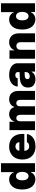

<svg xmlns="http://www.w3.org/2000/svg" viewBox="1594 -2341 757 3985"><g transform="rotate(-90 1972.5 -348.5)"><path d="M32.2 -264.6Q32.2 -356 61 -417.2Q89.8 -478.5 137.2 -507.8Q184.6 -537.1 240.2 -537.1Q296.9 -537.1 335 -509.3Q373 -481.4 389.6 -438.5H392.6V-707H577.1V0H394.5V-86.9H389.6Q372.6 -44.9 334.7 -19Q296.9 6.8 242.2 6.8Q183.6 6.8 136 -23.7Q88.4 -54.2 60.3 -115.5Q32.2 -176.8 32.2 -264.6ZM397.5 -265.6Q397.5 -325.7 373.8 -360.1Q350.1 -394.5 308.6 -394.5Q267.6 -394.5 245.1 -360.4Q222.7 -326.2 222.7 -265.6Q222.7 -204.6 245.4 -169.7Q268.1 -134.8 308.6 -134.8Q350.1 -134.8 373.8 -169.9Q397.5 -205.1 397.5 -265.6Z M654.3 -263.7Q654.3 -345.2 687.3 -407.2Q720.2 -469.2 781 -503.2Q841.8 -537.1 922.9 -537.1Q1001.5 -537.1 1060.5 -504.6Q1119.6 -472.2 1152.1 -410.9Q1184.6 -349.6 1184.6 -265.6V-221.7H836.9V-214.8Q836.9 -173.3 862.1 -147.2Q887.2 -121.1 930.7 -121.1Q960.9 -121.1 983.4 -133.8Q1005.9 -146.5 1014.6 -168.9H1183.6Q1174.3 -114.3 1140.9 -74Q1107.4 -33.7 1052.7 -12Q998 9.8 926.8 9.8Q842.8 9.8 781.5 -22.9Q720.2 -55.7 687.3 -117.2Q654.3 -178.7 654.3 -263.7ZM1013.7 -325.2Q1013.2 -348.6 1001.7 -367.2Q990.2 -385.7 970.7 -396Q951.2 -406.2 926.8 -406.2Q902.3 -406.2 882.1 -395.8Q861.8 -385.3 849.6 -366.9Q837.4 -348.6 836.9 -325.2Z M1263.7 -530.3H1438.5V-430.7H1444.3Q1460.4 -480 1500.7 -508.5Q1541 -537.1 1595.7 -537.1Q1632.3 -537.1 1663.3 -523.9Q1694.3 -510.7 1714.4 -486.6Q1734.4 -462.4 1740.2 -430.7H1746.1Q1755.4 -462.4 1778.1 -486.6Q1800.8 -510.7 1834 -523.9Q1867.2 -537.1 1906.2 -537.1Q1956.1 -537.1 1994.9 -514.9Q2033.7 -492.7 2055.4 -451.9Q2077.1 -411.1 2077.1 -357.4V0H1892.6V-311.5Q1892.6 -347.7 1874 -368.2Q1855.5 -388.7 1825.2 -388.7Q1793.9 -388.7 1776.4 -367.9Q1758.8 -347.2 1758.8 -311.5V0H1582V-312.5Q1582 -347.2 1563.5 -367.9Q1544.9 -388.7 1514.6 -388.7Q1483.9 -388.7 1466.1 -367.7Q1448.2 -346.7 1448.2 -310.5V0H1263.7Z M2343.8 -315.4 2467.8 -320.3V-363.3Q2467.8 -384.8 2451.2 -397Q2434.6 -409.2 2407.2 -409.2Q2378.4 -409.2 2360.8 -396.5Q2343.3 -383.8 2339.8 -359.4H2168.9Q2172.4 -409.2 2200.4 -449.5Q2228.5 -489.7 2281.7 -513.4Q2335 -537.1 2410.2 -537.1Q2482.9 -537.1 2537.8 -514.9Q2592.8 -492.7 2622.6 -452.9Q2652.3 -413.1 2652.3 -362.3V0H2479.5V-74.2H2475.6Q2430.7 8.8 2321.3 8.8Q2242.2 8.8 2195.3 -30.5Q2148.4 -69.8 2148.4 -146.5Q2148.4 -229 2201.7 -269.5Q2254.9 -310.1 2343.8 -315.4ZM2380.9 -109.4Q2404.3 -109.4 2424.6 -118.9Q2444.8 -128.4 2457 -146.5Q2469.2 -164.6 2468.8 -188.5V-216.8Q2410.6 -215.3 2377 -211.9Q2352.1 -209 2337.2 -193.8Q2322.3 -178.7 2322.3 -157.2Q2322.3 -134.3 2338.4 -121.8Q2354.5 -109.4 2380.9 -109.4Z M2930.7 0H2746.1V-530.3H2920.9V-430.7H2926.8Q2944.3 -480.5 2987.3 -508.8Q3030.3 -537.1 3088.9 -537.1Q3144 -537.1 3186.3 -512Q3228.5 -486.8 3251.2 -441.4Q3273.9 -396 3273.4 -337.9V0H3088.9V-299.8Q3089.4 -340.8 3068.8 -363.8Q3048.3 -386.7 3010.7 -386.7Q2973.6 -386.7 2952.1 -363.5Q2930.7 -340.3 2930.7 -299.8Z M3352.5 -264.6Q3352.5 -356 3381.3 -417.2Q3410.2 -478.5 3457.5 -507.8Q3504.9 -537.1 3560.5 -537.1Q3617.2 -537.1 3655.3 -509.3Q3693.4 -481.4 3710 -438.5H3712.9V-707H3897.5V0H3714.8V-86.9H3710Q3692.9 -44.9 3655 -19Q3617.2 6.8 3562.5 6.8Q3503.9 6.8 3456.3 -23.7Q3408.7 -54.2 3380.6 -115.5Q3352.5 -176.8 3352.5 -264.6ZM3717.8 -265.6Q3717.8 -325.7 3694.1 -360.1Q3670.4 -394.5 3628.9 -394.5Q3587.9 -394.5 3565.4 -360.4Q3543 -326.2 3543 -265.6Q3543 -204.6 3565.7 -169.7Q3588.4 -134.8 3628.9 -134.8Q3670.4 -134.8 3694.1 -169.9Q3717.8 -205.1 3717.8 -265.6Z"/></g></svg>

Font: Pretendard Std Black
Style: Regular
Weight: 900
Designer: Base glyphs from Inter by Rasmus Andersson; Hangeul glyphs from Noto Sans CJK(Source Han Sans) by Jang Soo-young and Kan
Foundry: Kil Hyung-jin
Version: Version 1.309